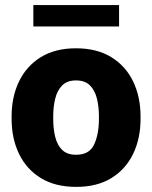

<svg xmlns="http://www.w3.org/2000/svg" viewBox="-20 -729 602 759"><path d="M25.9 -258.8V-269Q25.9 -346.2 55.2 -407Q84.5 -467.8 141.1 -502.9Q197.8 -538.1 280.3 -538.1Q363.3 -538.1 420.2 -502.9Q477.1 -467.8 506.3 -407Q535.6 -346.2 535.6 -269V-258.8Q535.6 -181.6 506.3 -120.8Q477.1 -60.1 420.4 -25.1Q363.8 9.8 281.2 9.8Q198.2 9.8 141.4 -25.1Q84.5 -60.1 55.2 -120.8Q25.9 -181.6 25.9 -258.8ZM190.4 -269V-258.8Q190.4 -219.2 198.5 -187Q206.5 -154.8 226.1 -136Q245.6 -117.2 281.2 -117.2Q333.5 -117.2 352.3 -158.2Q371.1 -199.2 371.1 -258.8V-269Q371.1 -307.6 363 -339.8Q355 -372.1 335.4 -391.6Q315.9 -411.1 280.3 -411.1Q245.6 -411.1 226.1 -391.6Q206.5 -372.1 198.5 -339.8Q190.4 -307.6 190.4 -269ZM450.7 -709V-624.5H111.8V-709Z"/></svg>

Font: Vazirmatn RD UI FD Black
Style: Regular
Weight: 900
Designer: Saber Rastikerdar
Foundry: Saber Rastikerdar
Version: Version 33.003